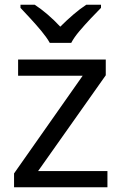

<svg xmlns="http://www.w3.org/2000/svg" viewBox="-20 -786 510 806"><path d="M431 0H39V-58L327 -468H56V-536H424V-470L140 -68H431ZM189 -606Q176 -629 154 -655.5Q132 -682 108 -708Q84 -734 66 -753V-766H126Q152 -749 180 -725Q208 -701 233 -674Q260 -701 288 -725Q316 -749 342 -766H404V-753Q385 -734 360.5 -708Q336 -682 313.5 -655.5Q291 -629 279 -606Z"/></svg>

Font: Noto Sans Osmanya
Style: Regular
Weight: 400
Designer: Monotype Design Team
Foundry: Monotype Imaging Inc.
Version: Version 2.001; ttfautohint (v1.8.4.7-5d5b)